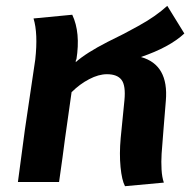

<svg xmlns="http://www.w3.org/2000/svg" viewBox="-20 -620 664 654"><path d="M460 -425.8Q555.2 -399.4 544.9 -276.9L537.1 -181.2Q532.2 -124 530.5 -96.4Q528.8 -68.8 530.3 -42.7Q531.7 -16.6 538.1 2L405.8 14.2Q395 -5.9 390.6 -50.8Q386.2 -95.7 391.1 -149.9L403.8 -277.8Q408.7 -328.6 394 -347.9Q379.4 -367.2 344.2 -367.2Q315.9 -367.2 283.7 -350.3Q251.5 -333.5 224.1 -306.2V-308.1L201.2 -146Q194.8 -94.7 181.2 0H41L64.9 -179.2L100.1 -417Q109.9 -505.9 94.2 -557.1L226.1 -569.8Q254.9 -508.8 240.2 -417H238.8L237.8 -408.2Q272.9 -439.5 346.2 -477.1Q385.7 -496.6 402.3 -505.1Q418.9 -513.7 451.2 -531.5Q483.4 -549.3 506.6 -565.7Q529.8 -582 549.8 -600.1L607.9 -505.9Q557.6 -459 460 -425.8Z"/></svg>

Font: FiraGO SemiBold
Style: Italic
Weight: 600
Italic angle: -8°
Designer: bBox Type GmbH
Foundry: bBox Type GmbH
Version: Version 1.001;PS 001.001;hotconv 1.0.88;makeotf.lib2.5.64775